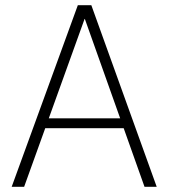

<svg xmlns="http://www.w3.org/2000/svg" viewBox="-20 -720 650 740"><path d="M25 0 280 -700H332L584 0H537L307 -647H306L73 0ZM135 -226 150 -264H461L476 -226Z"/></svg>

Font: DM Sans 28pt ExtraLight
Style: Regular
Weight: 250
Version: Version 4.004;gftools[0.9.30]